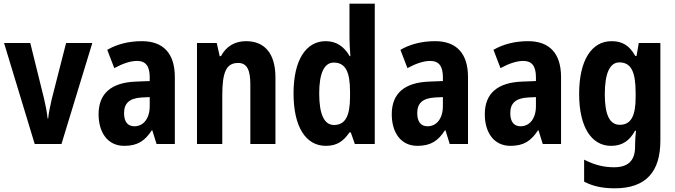

<svg xmlns="http://www.w3.org/2000/svg" viewBox="-20 -780 3657 1040"><path d="M168 0H313L480 -547H338L260 -242C252 -205 243 -167 241 -138H238C234 -175 226 -214 218 -248L144 -547H2Z M749 -557C676 -557 612 -540 561 -510L599 -411C645 -436 687 -450 723 -450C768 -450 791 -423 791 -362V-341L716 -338C584 -333 514 -275 514 -161C514 -65 561 10 653 10C725 10 765 -17 802 -74H805L828 0H927V-363C927 -491 864 -557 749 -557ZM748 -252 791 -254V-205C791 -137 756 -96 708 -96C673 -96 652 -119 652 -167C652 -220 680 -248 748 -252Z M1313 -557C1252 -557 1205 -529 1177 -476H1170L1154 -547H1047V0H1184V-261C1184 -387 1204 -439 1270 -439C1319 -439 1336 -399 1336 -322V0H1472V-360C1472 -491 1413 -557 1313 -557Z M1745 10C1806 10 1841 -16 1873 -63H1880L1902 0H2010V-760H1873V-575C1873 -549 1875 -513 1878 -476H1874C1844 -528 1802 -557 1744 -557C1637 -557 1570 -454 1570 -274C1570 -93 1636 10 1745 10ZM1789 -103C1737 -103 1709 -159 1709 -274C1709 -383 1736 -441 1788 -441C1852 -441 1876 -390 1876 -283V-256C1876 -151 1850 -103 1789 -103Z M2337 -557C2264 -557 2200 -540 2149 -510L2187 -411C2233 -436 2275 -450 2311 -450C2356 -450 2379 -423 2379 -362V-341L2304 -338C2172 -333 2102 -275 2102 -161C2102 -65 2149 10 2241 10C2313 10 2353 -17 2390 -74H2393L2416 0H2515V-363C2515 -491 2452 -557 2337 -557ZM2336 -252 2379 -254V-205C2379 -137 2344 -96 2296 -96C2261 -96 2240 -119 2240 -167C2240 -220 2268 -248 2336 -252Z M2841 -557C2768 -557 2704 -540 2653 -510L2691 -411C2737 -436 2779 -450 2815 -450C2860 -450 2883 -423 2883 -362V-341L2808 -338C2676 -333 2606 -275 2606 -161C2606 -65 2653 10 2745 10C2817 10 2857 -17 2894 -74H2897L2920 0H3019V-363C3019 -491 2956 -557 2841 -557ZM2840 -252 2883 -254V-205C2883 -137 2848 -96 2800 -96C2765 -96 2744 -119 2744 -167C2744 -220 2772 -248 2840 -252Z M3293 -557C3184 -557 3117 -453 3117 -271C3117 -93 3183 10 3290 10C3351 10 3390 -18 3420 -72H3425C3422 -48 3420 -17 3420 4V15C3420 93 3379 126 3306 126C3249 126 3200 113 3144 85V204C3192 229 3244 240 3310 240C3481 240 3557 148 3557 -18V-547H3440L3428 -477H3421C3390 -533 3351 -557 3293 -557ZM3335 -442C3398 -442 3423 -392 3423 -278V-252C3423 -151 3397 -104 3337 -104C3283 -104 3256 -157 3256 -269C3256 -383 3283 -442 3335 -442Z"/></svg>

Font: Noto Sans Thai Looped Condensed
Style: Bold
Weight: 700
Width: 3
Designer: Sasikarn Vongin, Ben Mitchell
Foundry: The Fontpad Ltd
Version: Version 1.001